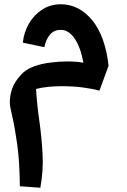

<svg xmlns="http://www.w3.org/2000/svg" viewBox="-20 -425 595 900"><path d="M265 -405Q350 -405 411.5 -331Q473 -257 489 -117L446 0Q414 -9 368.5 -15Q323 -21 266 -21Q238 -21 207 -18Q176 -15 149 -8Q153 62 164 138.5Q175 215 179.5 295Q184 375 169 455L73 448Q72 331 60.5 250Q49 169 37.5 121Q26 73 26 56Q26 22 37 -9.5Q48 -41 78 -74Q100 -99 136 -112.5Q172 -126 214 -131.5Q256 -137 297 -137Q319 -137 337 -135.5Q355 -134 371 -131Q358 -203 330 -244Q302 -285 265 -285Q233 -285 214 -262.5Q195 -240 188 -204L87 -225Q92 -274 116 -315Q140 -356 178.5 -380.5Q217 -405 265 -405Z"/></svg>

Font: Readex Pro Medium
Style: Regular
Weight: 500
Designer: Bonnie Shaver-Troup, Thomas Jockin
Foundry: Lexend
Version: Version 1.204; ttfautohint (v1.8.4.7-5d5b)